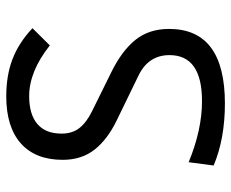

<svg xmlns="http://www.w3.org/2000/svg" viewBox="-84 -660 753 626"><g transform="rotate(-90 293.0 -346.5)"><path d="M269 9.8Q154.3 9.8 66.9 -26.9L77.6 -108.4Q183.1 -64.9 276.9 -64.9Q426.8 -64.9 426.8 -170.9Q426.8 -240.2 358.9 -272.5L216.3 -341.8Q152.8 -372.1 119.1 -414.6Q85.4 -457 85.4 -519Q85.4 -607.9 138.9 -655.5Q192.4 -703.1 292.5 -703.1Q360.8 -703.1 414.1 -682.6Q467.3 -662.1 514.6 -617.7L458.5 -561Q373.5 -628.4 293 -628.4Q233.9 -628.4 202.4 -601.8Q170.9 -575.2 170.9 -522.5Q170.9 -487.3 189.5 -464.1Q208 -440.9 244.1 -423.3L369.6 -361.3Q439.9 -327.1 476.1 -282.5Q512.2 -237.8 512.2 -172.4Q512.2 9.8 269 9.8Z"/></g></svg>

Font: CaskaydiaMono NF SemiLight
Style: Regular
Weight: 350
Designer: Aaron Bell
Foundry: Saja Typeworks
Version: Version 2111.001; ttfautohint (v1.8.4);Nerd Fonts 3.1.1